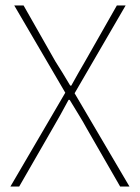

<svg xmlns="http://www.w3.org/2000/svg" viewBox="-20 -680 510 700"><path d="M18 0 218 -342 32 -660H66L182 -456Q196 -434 208 -414.5Q220 -395 236 -368H240Q255 -395 266 -414.5Q277 -434 290 -456L406 -660H438L252 -340L452 0H418L296 -212Q283 -236 267.5 -261Q252 -286 234 -316H230Q214 -286 200 -261Q186 -236 172 -212L50 0Z"/></svg>

Font: SourceSans3VF
Style: Regular
Weight: 200
Designer: Paul D. Hunt
Foundry: Adobe
Version: Version 3.052;hotconv 1.1.0;makeotfexe 2.6.0